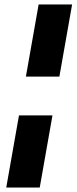

<svg xmlns="http://www.w3.org/2000/svg" viewBox="-20 -740 343 860"><path d="M96 -397 153 -720H303L246 -397ZM8 100 65 -223H215L158 100Z"/></svg>

Font: DM Sans 11pt Black
Style: Italic
Weight: 900
Italic angle: -10°
Version: Version 4.004;gftools[0.9.30]